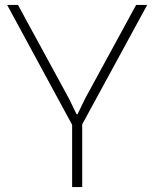

<svg xmlns="http://www.w3.org/2000/svg" viewBox="-20 -760 627 780"><path d="M273 -253 9 -740H53L261 -358L291 -296H295L325 -358L533 -740H578L314 -255V0H273Z"/></svg>

Font: Encode Sans Normal
Style: Thin
Weight: 100
Designer: Pablo Impallari, Andres Torresi
Foundry: Pablo Impallari, Andres Torresi
Version: Version 1.000; ttfautohint (v1.00) -l 8 -r 50 -G 200 -x 14 -